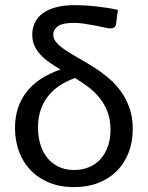

<svg xmlns="http://www.w3.org/2000/svg" viewBox="-20 -742 591 768"><path d="M444.5 -648.5Q443 -636.5 437.2 -632.5Q431.5 -628.5 420 -628.5Q413.5 -628.5 398 -632Q382.5 -635.5 362 -639.5Q341.5 -643.5 318.8 -647Q296 -650.5 275 -650.5Q230 -650.5 211.5 -637Q193 -623.5 193 -604Q193 -586 206.8 -570.8Q220.5 -555.5 242.8 -540.8Q265 -526 293.5 -510Q322 -494 352 -475.2Q382 -456.5 410.5 -433Q439 -409.5 461.2 -379.8Q483.5 -350 497.2 -312.2Q511 -274.5 511 -226.5Q511 -174.5 494.5 -131.8Q478 -89 447.5 -58.2Q417 -27.5 373.5 -10.5Q330 6.5 276.5 6.5Q220 6.5 176 -11.8Q132 -30 101.8 -61.8Q71.5 -93.5 55.8 -136.5Q40 -179.5 40 -229.5Q40 -314.5 85.5 -373.5Q131 -432.5 222 -464Q199 -477.5 178.5 -491.8Q158 -506 142.5 -522.5Q127 -539 118 -558.8Q109 -578.5 109 -603.5Q109 -628.5 118.8 -650Q128.5 -671.5 149.2 -687.5Q170 -703.5 202.5 -712.5Q235 -721.5 280.5 -721.5Q297.5 -721.5 319.2 -720.2Q341 -719 363.8 -716.5Q386.5 -714 409.2 -710.5Q432 -707 451.5 -702.5ZM276.5 -62Q308.5 -62 335.5 -73Q362.5 -84 381.5 -105Q400.5 -126 411.2 -155.8Q422 -185.5 422 -223Q422 -263.5 410 -294.8Q398 -326 378.2 -350.5Q358.5 -375 333 -394.2Q307.5 -413.5 280 -430Q250.5 -419.5 223.8 -403Q197 -386.5 176.5 -362.5Q156 -338.5 144 -306.2Q132 -274 132 -232Q132 -197.5 140.8 -166.8Q149.5 -136 167.5 -112.8Q185.5 -89.5 212.8 -75.8Q240 -62 276.5 -62Z"/></svg>

Font: Lato
Style: Regular
Weight: 400
Designer: Lukasz Dziedzic with Adam Twardoch and Botio Nikoltchev
Foundry: tyPoland Lukasz Dziedzic
Version: Version 2.010; 2014-09-01; http://www.latofonts.com/; ttfaut